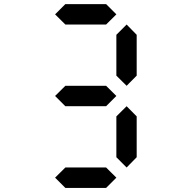

<svg xmlns="http://www.w3.org/2000/svg" viewBox="-20 -921 840 941"><path d="M500 -800.8H300.3L250 -850.6L300.3 -900.9H500L550.3 -850.6ZM600.6 -100.1 550.3 -150.4V-350.6L600.6 -400.4L649.9 -350.6V-150.4ZM600.6 -500.5 550.3 -550.3V-750.5L600.6 -800.8L649.9 -750.5V-550.3ZM500 -400.4H300.3L250 -450.7L300.3 -500.5H500L550.3 -450.7ZM500 0H300.3L250 -50.3L300.3 -100.1H500L550.3 -50.3Z"/></svg>

Font: E1234
Style: Regular
Weight: 400
Designer: GGBot
Version: Version 1.00;September 7, 2020